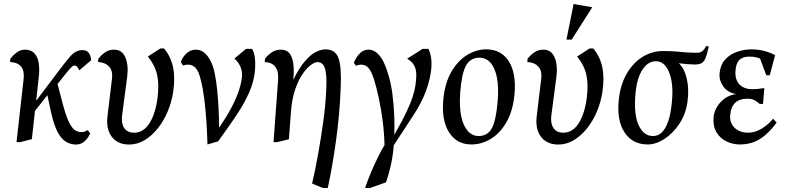

<svg xmlns="http://www.w3.org/2000/svg" viewBox="-20 -707 3910 955"><path d="M62.1 0 97.5 -314Q106.5 -394.5 30.5 -398.5L31.1 -414.5Q44.8 -432.5 63.7 -446.2Q82.6 -460 103.6 -460Q134.8 -460 151.5 -441.5Q168.2 -423.1 172.7 -392.3Q177.2 -361.6 173 -325L159.9 -205.8L258.5 -336.5Q302.6 -396.2 330 -427.1Q357.4 -457.9 389 -457.9Q412.6 -457.9 422.5 -442.4Q432.3 -426.9 433.5 -407.5L374 -357Q369.4 -367.4 364.6 -374.2Q359.8 -381 349.4 -381Q343.6 -381 335.7 -373.3Q327.7 -365.6 311.7 -346.1Q295.7 -326.6 266.2 -289.2L293.4 -185.5Q310.4 -122.6 325.8 -94Q341.1 -65.4 356.3 -57.7Q371.4 -49.9 384.4 -49.9Q393.4 -49.9 401.8 -52.8Q410.2 -55.8 416.5 -60.4L428.5 -43Q418.8 -20.9 401.1 -4.4Q383.3 12 357.5 12Q332.5 12 309.2 -1.3Q285.9 -14.6 267.4 -48.7Q248.9 -82.7 235 -143.6L215.7 -233.6L153.9 -155.3L138.4 -14.9L80.9 0Z M621 12Q585 12 559.1 -4.9Q533.1 -21.7 520.9 -54.2Q508.8 -86.6 515 -132.5L537 -315.1Q542 -354.1 523 -375.3Q503.9 -396.5 468 -398.5L469 -414.5Q483 -432.7 502.3 -446.4Q521.7 -460 547.4 -460Q587.7 -460 603.9 -420.6Q620.1 -381.1 612.5 -324.1L586.9 -129.9Q582.9 -91.9 598.5 -69.4Q614.2 -46.9 646.5 -46.9Q670.9 -46.9 690.6 -59.6Q710.3 -72.3 724.9 -96.2Q739.5 -120 749.4 -152.5Q759.3 -185 764.1 -224.5Q771.9 -288.9 761.2 -336Q750.4 -383.2 715.5 -425.9L777.4 -465.9H795.9Q829.8 -425.9 840.9 -372.1Q852 -318.3 841 -247.6Q833.6 -199.4 814.4 -153.3Q795.3 -107.3 766 -70Q736.8 -32.8 700.1 -10.4Q663.4 12 621 12Z M1011.9 11.5Q1010.5 -42.5 1006.7 -100.9Q1002.9 -159.3 996.3 -212.7Q989.6 -266.1 979.6 -305.6Q969.3 -351.4 953.5 -368.5Q937.7 -385.6 915.4 -385.6Q908.4 -385.6 901.8 -384.3Q895.2 -383 890.4 -381L879.5 -398.4Q887.6 -423.4 907.9 -441.7Q928.2 -460 953.5 -460Q988.3 -460 1013.4 -426.7Q1038.4 -393.4 1048.4 -340.5Q1056.4 -300.1 1060.9 -253.2Q1065.3 -206.3 1067.5 -159.7Q1069.8 -113.2 1069.6 -71.7L1080.4 -88Q1105.1 -123.7 1126.6 -163.2Q1148.1 -202.7 1163.3 -242.9Q1178.5 -283 1182.9 -319.5Q1186.6 -350.1 1176 -374.5Q1165.5 -398.9 1146 -415.9L1204 -464H1234Q1244.4 -445.5 1247.8 -418.4Q1251.1 -391.4 1248 -354.5Q1242.9 -301.6 1220.8 -250.9Q1198.8 -200.3 1168.5 -153.2Q1138.3 -106.2 1107.4 -63.4L1065 -4Z M1585.5 228 1532.4 206Q1548 139 1562.7 57.5Q1577.3 -24 1588.4 -106Q1599.4 -188 1602.4 -255Q1605.4 -314.1 1600.9 -344.9Q1596.4 -375.8 1585.6 -386.9Q1574.9 -398.1 1558 -398.1Q1546.4 -398.1 1526.8 -384.2Q1507.2 -370.3 1486.2 -340.6Q1465.2 -310.8 1448.8 -263.9Q1432.3 -217 1427.2 -151.1L1417 -14.4L1358.6 0H1340.5L1363.1 -307.5Q1366.7 -351.4 1350.1 -373.9Q1333.5 -396.5 1296.6 -398.5L1298 -414.5Q1310.6 -432.1 1331 -446Q1351.4 -460 1377 -460Q1405.6 -460 1419.8 -442Q1434 -423.9 1438.4 -393.5Q1442.8 -363.1 1440 -325.5L1439 -310.4Q1468.2 -369.7 1496.7 -402.7Q1525.1 -435.7 1551.2 -448.6Q1577.3 -461.5 1599.4 -461.5Q1648.4 -461.5 1664 -416.7Q1679.5 -372 1674.5 -268Q1669.5 -138 1651.5 -8.5Q1633.5 121 1610.5 228Z M1796 228Q1807.2 193.9 1824.1 153.3Q1841 112.8 1859.5 75.7Q1877.9 38.6 1892.5 14.6Q1891.2 -44.1 1883.6 -103.7Q1876 -163.3 1864.4 -217.8Q1852.8 -272.4 1839.6 -314Q1827.3 -352.3 1812.9 -368.9Q1798.5 -385.6 1775.6 -385.6Q1765.7 -385.6 1750.9 -379.6L1740 -394.9Q1751 -422.6 1769.5 -441.3Q1788 -460 1813 -460Q1841 -460 1864.8 -434Q1888.7 -407.9 1906 -353.1Q1923.8 -301.4 1931.5 -242Q1939.1 -182.6 1941 -128.4Q1942.8 -74.1 1941.2 -36.6Q1979.5 -103.2 2001.1 -148.9Q2022.7 -194.6 2032.7 -226.2Q2042.8 -257.8 2046.1 -280.7Q2049.4 -303.5 2050.4 -324.5Q2052.2 -359.7 2040.3 -380.9Q2028.4 -402.1 2005 -415L2082 -464H2110.5Q2118.8 -449.1 2123.4 -424.4Q2127.9 -399.6 2125.4 -367Q2120.5 -315 2099.3 -255.9Q2078 -196.8 2032 -127.1L1938.6 15.5Q1934.6 66 1924.7 112Q1914.9 157.9 1900 200L1820.1 228Z M2324.4 11.5Q2252.3 11.5 2213.8 -48.5Q2175.2 -108.6 2185.1 -213.6Q2193.1 -294.4 2224.7 -349.3Q2256.3 -404.2 2302.5 -432.8Q2348.7 -461.5 2398.4 -461.5Q2473.3 -461.5 2511.1 -401.6Q2548.8 -341.6 2539 -236.4Q2531.1 -156.4 2500 -101.1Q2468.9 -45.8 2422.8 -17.2Q2376.7 11.5 2324.4 11.5ZM2360.5 -30.4Q2405.3 -30.4 2426.4 -69.2Q2447.5 -107.9 2455.5 -204.4Q2461.1 -274.4 2451.5 -322.4Q2441.8 -370.3 2419.6 -395.1Q2397.3 -420 2364.9 -420Q2319.9 -420 2298.2 -381.3Q2276.5 -342.7 2269 -246.4Q2264 -176 2274.2 -127.9Q2284.5 -79.9 2307 -55.1Q2329.5 -30.4 2360.5 -30.4Z M2756 12Q2720 12 2694.1 -4.9Q2668.1 -21.7 2655.9 -54.2Q2643.8 -86.6 2650 -132.5L2672 -315.1Q2677 -354.1 2658 -375.3Q2638.9 -396.5 2603 -398.5L2604 -414.5Q2618 -432.7 2637.3 -446.4Q2656.7 -460 2682.4 -460Q2722.7 -460 2738.9 -420.6Q2755.1 -381.1 2747.5 -324.1L2721.9 -129.9Q2717.9 -91.9 2733.5 -69.4Q2749.2 -46.9 2781.5 -46.9Q2805.9 -46.9 2825.6 -59.6Q2845.3 -72.3 2859.9 -96.2Q2874.5 -120 2884.4 -152.5Q2894.3 -185 2899.1 -224.5Q2906.9 -288.9 2896.2 -336Q2885.4 -383.2 2850.5 -425.9L2912.4 -465.9H2930.9Q2964.8 -425.9 2975.9 -372.1Q2987 -318.3 2976 -247.6Q2968.6 -199.4 2949.4 -153.3Q2930.3 -107.3 2901 -70Q2871.8 -32.8 2835.1 -10.4Q2798.4 12 2756 12ZM2797.5 -510.1 2833.1 -687 2926 -671 2823.6 -510.1Z M3202 11.5Q3125.9 11.5 3086.2 -48.6Q3046.6 -108.8 3058.1 -214Q3066.8 -289 3098.5 -342.6Q3130.2 -396.1 3176.8 -424.6Q3223.4 -453.1 3277.4 -453.1Q3312.6 -453.1 3338 -451.1Q3363.4 -449.1 3389.1 -446.8Q3414.9 -444.6 3449.4 -444.6Q3462.7 -444.6 3473.4 -452.7Q3484 -460.8 3491.5 -477.6L3505.4 -476Q3497.2 -437.1 3489.3 -418Q3481.3 -398.8 3468.8 -392.4Q3456.3 -386.1 3434 -386.1Q3420.5 -386.1 3398.9 -387.9Q3377.3 -389.7 3356.3 -392.4Q3384.2 -367.2 3396.2 -315Q3408.2 -262.8 3399.4 -200Q3390.5 -137.4 3358.1 -89.7Q3325.8 -42 3283.8 -15.3Q3241.9 11.5 3202 11.5ZM3228 -30.4Q3254 -30.4 3273.1 -49.6Q3292.3 -68.9 3304.8 -107Q3317.2 -145.1 3322.1 -200.9Q3328 -260.9 3319.8 -306Q3311.6 -351.1 3291.6 -376.8Q3271.6 -402.4 3241.6 -402.4Q3203.8 -402.4 3176.2 -361.5Q3148.5 -320.5 3141 -243.5Q3131.3 -140.5 3156.1 -85.5Q3180.9 -30.4 3228 -30.4Z M3659.9 11.5Q3624.6 11.5 3593.4 -3.6Q3562.3 -18.7 3544.1 -48.4Q3525.9 -78.1 3529.1 -122.1Q3532.9 -164.9 3564.1 -198.8Q3595.3 -232.7 3641.6 -239.2Q3599.9 -246.1 3578.4 -276.1Q3557 -306 3558.7 -336.2Q3562.3 -384.4 3587.4 -411.4Q3612.4 -438.4 3647.9 -449.9Q3683.4 -461.5 3716.9 -461.5Q3750.6 -461.5 3779.8 -454Q3809.1 -446.5 3835.4 -432.9L3808.8 -332.5H3791.4L3760.8 -415.4Q3754.2 -419 3740 -422.2Q3725.8 -425.4 3706.7 -425.4Q3673.5 -425.4 3657 -408.4Q3640.5 -391.4 3638.3 -354.2Q3636 -326.7 3645.1 -306.4Q3654.3 -286.1 3673.7 -274.8Q3693 -263.4 3720 -263.4Q3734.2 -263.4 3749.3 -264.7Q3764.3 -266 3781.7 -269L3775.3 -190H3759Q3747.1 -201 3732.6 -208.6Q3718.2 -216.3 3697.5 -216.1Q3657.9 -215.9 3636.4 -195.4Q3614.8 -175 3611.6 -131.6Q3610.1 -108 3620.2 -89Q3630.4 -70 3651.6 -58.5Q3672.8 -47 3701.7 -47Q3734.9 -47 3768.3 -67Q3801.6 -86.9 3825.5 -116.5L3843 -97.1Q3801.8 -41.3 3758.8 -14.9Q3715.7 11.5 3659.9 11.5Z"/></svg>

Font: Ancizar Serif Light
Style: Italic
Weight: 300
Italic angle: -4°
Designer: Cesar Puertas, Viviana Monsalve, Julian Moncada, Julian Prieto, Jose Castro, Felipe Aragon, Mariel Hernandez, Sara Alarc
Version: Version 8.100